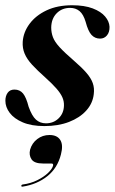

<svg xmlns="http://www.w3.org/2000/svg" viewBox="-24 -471 437 731"><path d="M151 -1.5Q180 -1.5 199.5 -20.8Q219 -40 219.5 -69.5Q220 -86 213.2 -101Q206.5 -116 191 -133.8Q175.5 -151.5 149.5 -175Q118 -203 98.2 -224.5Q78.5 -246 69.8 -266.8Q61 -287.5 62.5 -312Q65 -348.5 88.5 -380.2Q112 -412 153.2 -431.5Q194.5 -451 250.5 -451Q297.5 -451 329 -439Q360.5 -427 376.2 -408.2Q392 -389.5 393 -369Q393.5 -348.5 383.2 -336.2Q373 -324 357 -324Q337.5 -324 324.5 -338Q311.5 -352 302 -388Q293.5 -416.5 278.8 -428.8Q264 -441 243 -441Q212 -441 191.8 -420.5Q171.5 -400 171 -366Q171 -347 177.5 -329.5Q184 -312 203 -291.2Q222 -270.5 258.5 -239Q288 -213.5 305.2 -193.5Q322.5 -173.5 329.2 -154.5Q336 -135.5 333 -112.5Q329 -77 304.2 -49.8Q279.5 -22.5 238.8 -6.8Q198 9 145 9Q96 9 63 -5Q30 -19 13.2 -41Q-3.5 -63 -3.5 -87.5Q-3.5 -105.5 5.2 -117.8Q14 -130 31 -130Q51.5 -130 63.8 -115Q76 -100 85 -64.5Q97.5 -29.5 113 -15.5Q128.5 -1.5 151 -1.5ZM139.5 151.5Q107 151.5 96.2 135.8Q85.5 120 90.5 99Q97.5 74 117.8 58.5Q138 43 164.5 43Q193.5 43 205.5 62Q217.5 81 208 117Q195 169 156 200Q117 231 62.5 239.5Q60 240 58.5 239.2Q57 238.5 57 236.5Q57 235 58.2 233.5Q59.5 232 62 231.5Q93 227.5 118 215Q143 202.5 158.8 187.5Q174.5 172.5 178 160Q180 151.5 172 151.5Z"/></svg>

Font: Fraunces 120pt SemiBold
Style: Italic
Weight: 600
Italic angle: -16°
Version: Version 1.000;[b76b70a41]